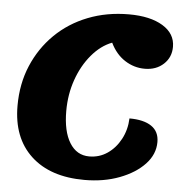

<svg xmlns="http://www.w3.org/2000/svg" viewBox="-53 -777 822 854"><g transform="rotate(5 358.0 -350.5)"><path d="M355 25Q202 25 116 -55Q30 -135 30 -278Q30 -376 64.5 -457.5Q99 -539 160.5 -599.5Q222 -660 306 -693Q390 -726 489 -726Q584 -726 640 -692Q696 -658 696 -599Q696 -552 663 -521.5Q630 -491 579 -491Q531 -491 490 -517.5Q449 -544 425 -594Q375 -575 334.5 -527Q294 -479 271 -413.5Q248 -348 248 -274Q248 -183 279.5 -132Q311 -81 367 -81Q412 -81 448 -105.5Q484 -130 506.5 -172Q529 -214 531 -265Q595 -265 629.5 -241.5Q664 -218 664 -171Q664 -116 622.5 -72Q581 -28 511 -1.5Q441 25 355 25Z"/></g></svg>

Font: Lemonada
Style: Regular
Weight: 400
Designer: Mohamed Gaber (Arabic), Eduardo Tunni (Latin)
Foundry: Kief Type Foundry
Version: Version 4.005